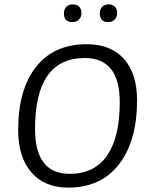

<svg xmlns="http://www.w3.org/2000/svg" viewBox="-20 -849 685 877"><path d="M313 -829Q331 -829 341.5 -818.5Q352 -808 352 -790Q352 -771 340.5 -759.5Q329 -748 311 -748Q272 -748 272 -788Q272 -807 283 -818Q294 -829 313 -829ZM476 -829Q494 -829 504.5 -818.5Q515 -808 515 -790Q515 -771 504 -759.5Q493 -748 474 -748Q436 -748 436 -788Q436 -807 446.5 -818Q457 -829 476 -829ZM376 -647Q486 -647 546 -580Q606 -513 606 -391Q606 -205 523.5 -98.5Q441 8 291 8Q184 8 123.5 -61.5Q63 -131 63 -255Q63 -440 144.5 -543.5Q226 -647 376 -647ZM367 -584Q140 -584 140 -260Q140 -55 298 -55Q412 -55 469.5 -139Q527 -223 527 -382Q527 -584 367 -584Z"/></svg>

Font: Alegreya Sans
Style: Italic
Weight: 400
Italic angle: -7°
Designer: Juan Pablo del Peral
Foundry: Huerta Tipografica
Version: Version 2.007